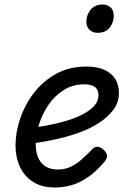

<svg xmlns="http://www.w3.org/2000/svg" viewBox="-20 -815 566 854"><path d="M225 19Q166 19 127 -6Q88 -31 68.5 -73.5Q49 -116 49 -168Q49 -226 70 -288Q91 -350 131 -402Q171 -454 229.5 -486.5Q288 -519 365 -519Q412 -519 444 -504.5Q476 -490 492.5 -464Q509 -438 509 -401Q509 -360 484.5 -327Q460 -294 419 -267.5Q378 -241 324.5 -222.5Q271 -204 212.5 -192Q154 -180 95 -174L107 -245Q146 -249 189 -257Q232 -265 273 -277Q314 -289 347 -306Q380 -323 399 -344Q418 -365 418 -391Q418 -417 401.5 -428.5Q385 -440 355 -440Q304 -440 263.5 -414.5Q223 -389 195.5 -348.5Q168 -308 153.5 -261.5Q139 -215 139 -173Q139 -139 150 -113.5Q161 -88 183 -74.5Q205 -61 237 -61Q269 -61 295 -73.5Q321 -86 344 -106.5Q367 -127 390 -151Q403 -165 418 -161.5Q433 -158 443 -147Q454 -136 456 -123.5Q458 -111 445 -96Q409 -53 372 -27.5Q335 -2 298.5 8.5Q262 19 225 19ZM413 -669Q393 -669 378.5 -682Q364 -695 364 -720Q364 -747 382.5 -771Q401 -795 437 -795Q457 -795 471.5 -782.5Q486 -770 486 -744Q486 -717 468.5 -693Q451 -669 413 -669Z"/></svg>

Font: Playwrite DE LA
Style: Regular
Weight: 400
Designer: Veronika Burian, José Scaglione
Foundry: TypeTogether
Version: Version 1.002